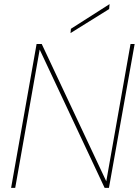

<svg xmlns="http://www.w3.org/2000/svg" viewBox="-20 -914 675 934"><path d="M34 0 158 -700H183L497 -32L615 -700H635L510 0H489L173 -673L54 0ZM323 -753 325 -774 513 -894 511 -870Z"/></svg>

Font: DM Sans 20pt Thin
Style: Italic
Weight: 250
Italic angle: -10°
Version: Version 4.004;gftools[0.9.30]